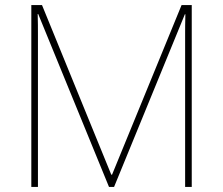

<svg xmlns="http://www.w3.org/2000/svg" viewBox="-20 -800 877 754"><path d="M408 -66H428L706 -744H708C707 -711 707 -688 707 -668V-66H733V-780H693L420 -114H417L145 -780H103V-66H129V-662C129 -692 129 -712 128 -745H130Z"/></svg>

Font: Noto Sans Malayalam UI Thin
Style: Regular
Weight: 100
Designer: Jelle Bosma - Monotype Design Team
Foundry: Monotype Imaging Inc.
Version: Version 2.104